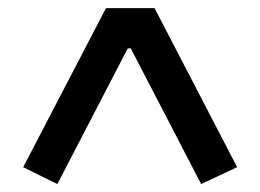

<svg xmlns="http://www.w3.org/2000/svg" viewBox="-20 -718 640 472"><path d="M563 -307 474.5 -265.5 301.5 -599H294L121 -265.5L37 -307L240.5 -698H360Z"/></svg>

Font: Lilex Medium
Style: Regular
Weight: 500
Designer: Mike Abbink, Paul van der Laan, Pieter van Rosmalen, Mikhael Khrustik
Foundry: Mikhael Khrustik
Version: Version 1.100